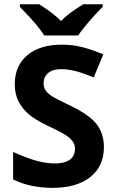

<svg xmlns="http://www.w3.org/2000/svg" viewBox="-20 -885 552 914"><path d="M474.6 -184.1Q474.6 -94.2 410.2 -42.5Q345.7 9.3 230.5 9.3Q124 9.3 42.5 -30.8V-161.6Q109.9 -131.3 156.2 -119.1Q202.6 -106.9 241.2 -106.9Q287.6 -106.9 312.3 -124.8Q336.9 -142.6 336.9 -177.2Q336.9 -196.8 325.9 -211.9Q314.9 -227.1 293.9 -241.2Q272.9 -255.4 208 -286.1Q147.5 -314.9 116.9 -341.1Q86.4 -367.2 68.4 -402.1Q50.3 -437 50.3 -483.9Q50.3 -571.8 109.9 -622.1Q169.4 -672.4 274.9 -672.4Q326.7 -672.4 373.5 -660.2Q420.4 -647.9 471.7 -626L426.3 -516.6Q373 -538.1 338.4 -546.9Q303.7 -555.7 270.5 -555.7Q230.5 -555.7 209 -537.1Q187.5 -518.6 187.5 -488.3Q187.5 -469.7 196.3 -455.8Q205.1 -441.9 223.9 -429.2Q242.7 -416.5 313 -382.8Q405.8 -338.4 440.2 -293.7Q474.6 -249 474.6 -184.1ZM468.8 -864.7V-852.5Q430.7 -814.5 398.7 -776.6Q366.7 -738.8 352.5 -716.3H190.4Q177.7 -737.3 153.1 -767.1Q128.4 -796.9 74.7 -852.5V-864.7H166.5Q233.4 -822.8 270.5 -785.2Q308.6 -824.2 376.5 -864.7Z"/></svg>

Font: Bpm'online Open Sans
Style: Bold
Weight: 700
Foundry: Ascender Corporation
Version: Version 1.10